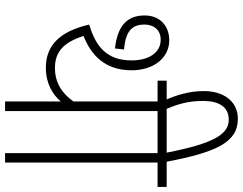

<svg xmlns="http://www.w3.org/2000/svg" viewBox="-118 -818 936 739"><g transform="rotate(90 349.5 -448.0)"><path d="M407 -587H501V-622H290V-587H370V-263C337 -217 296 -192 241 -192C181 -192 143 -223 118 -302C191 -331 250 -384 250 -487C250 -577 198 -632 135 -632C81 -632 39 -598 39 -537C39 -464 86 -432 166 -423L170 -458C96 -464 74 -491 74 -537C74 -571 94 -599 132 -599C184 -599 212 -551 212 -487C212 -393 160 -349 74 -324C101 -208 156 -157 240 -157C303 -157 343 -184 370 -214V0H407Z M365 -615H401C381 -663 368 -703 368 -762C368 -820 389 -861 440 -861C495 -861 531 -807 567 -622H488V-587H569V0H605V-587H699V-622H602C566 -809 529 -896 437 -896C367 -896 330 -838 330 -765C330 -708 346 -659 365 -615Z"/></g></svg>

Font: Noto Sans Condensed ExtraLight
Style: Regular
Weight: 200
Width: 3
Designer: Monotype Design Team
Foundry: Monotype Imaging Inc.
Version: Version 2.013